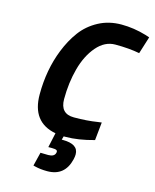

<svg xmlns="http://www.w3.org/2000/svg" viewBox="-133 -781 886 1099"><g transform="rotate(15 310.0 -231.5)"><path d="M294 33Q387 33 387 94Q387 107 383 124Q358 229 254 229Q214 229 182 221L170 218L190 137Q220 138 236 138Q272 138 278 114Q281 102 273.5 98Q266 94 247 94H225L244 7Q99 -20 99 -185Q99 -331 148 -454Q175 -522 214 -574.5Q253 -627 313.5 -659.5Q374 -692 449 -692Q522 -692 596 -670L620 -662L588 -560Q526 -572 444 -572Q382 -572 334.5 -517Q287 -462 264 -377Q241 -292 241 -195Q241 -108 322 -108Q399 -108 461 -118L484 -121L473 -14Q380 12 304 12H294L288 33Z"/></g></svg>

Font: Titillium Web
Style: Bold Italic
Weight: 700
Italic angle: -13°
Version: Version 1.001;PS 57.000;hotconv 1.0.70;makeotf.lib2.5.55311